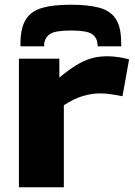

<svg xmlns="http://www.w3.org/2000/svg" viewBox="-20 -792 572 812"><path d="M231 -544V-464Q271 -497 303 -516.5Q335 -536 365.5 -545Q396 -554 433 -554Q478 -554 526 -541L498 -385Q473 -390 449 -393.5Q425 -397 403 -397Q369 -397 331 -386Q293 -375 250 -347V0H60V-544ZM280 -772Q351 -772 397.5 -760Q444 -748 467 -716Q490 -684 492 -626Q493 -612 493 -596H393Q393 -599 393 -601.5Q393 -604 392 -607Q390 -634 368 -648.5Q346 -663 280 -663Q214 -663 192 -648.5Q170 -634 167 -607Q167 -604 167 -601.5Q167 -599 167 -596H67Q66 -604 66.5 -611.5Q67 -619 67 -626Q70 -682 92 -714Q114 -746 159.5 -759Q205 -772 280 -772Z"/></svg>

Font: Georama Extended
Style: Bold
Weight: 700
Width: 7
Designer: Jean-Baptiste Levee
Foundry: Production Type
Version: Version 1.000